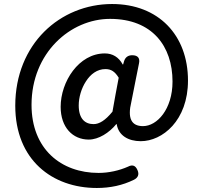

<svg xmlns="http://www.w3.org/2000/svg" viewBox="-20 -755 1012 956"><path d="M200 -597C112 -509 56 -382 56 -229C56 41 240 181 462 181C529 181 590 168 647 140C667 130 674 114 665 93C655 69 640 63 617 75C574 94 522 106 471 106C284 106 137 -13 137 -233C137 -492 331 -661 528 -661C738 -661 839 -525 839 -349C839 -211 762 -127 692 -127C634 -127 614 -166 634 -248L657 -364L672 -439C678 -466 666 -480 638 -480C618 -480 604 -470 598 -451L593 -434H591C571 -471 540 -489 502 -489C372 -489 282 -348 282 -223C282 -121 342 -60 422 -60C471 -60 524 -94 559 -137H561C570 -80 619 -52 681 -52C788 -52 916 -154 916 -354C916 -580 769 -735 538 -735C409 -735 288 -685 200 -597ZM408 -350C431 -386 464 -411 505 -411C533 -411 552 -399 571 -368L555 -283L540 -199C504 -155 474 -137 446 -137C403 -137 372 -164 372 -230C372 -270 385 -315 408 -350Z"/></svg>

Font: GenSenRounded2 TW M
Style: Regular
Weight: 500
Version: Version 2.100;PS 2.1;hotconv 16.6.51;makeotf.lib2.5.65220 DE